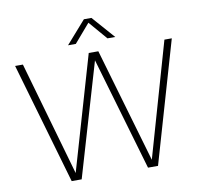

<svg xmlns="http://www.w3.org/2000/svg" viewBox="-97 -1049 1217 1153"><g transform="rotate(-10 511.0 -472.0)"><path d="M247.5 0 33 -740H80.5L285 -24.5H274L482 -740H540.5L749 -24.5H738.5L943.5 -740H988.5L774 0H713L505.5 -709.5H517L308.5 0ZM367.5 -807 488.5 -944.5H534.5L655.5 -807H608L504.5 -927.5H518.5L415 -807Z"/></g></svg>

Font: Encode Sans SC Condensed Thin ExtraLight
Style: Regular
Weight: 250
Version: Version 3.002